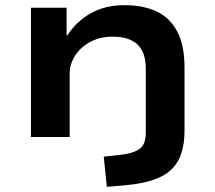

<svg xmlns="http://www.w3.org/2000/svg" viewBox="-20 -531 834 744"><path d="M394 193 382 76 446 69Q494 64 519.5 47Q545 30 545 -16V-264Q545 -308 530.5 -335Q516 -362 488 -375.5Q460 -389 417 -389Q368 -389 330.5 -369Q293 -349 271.5 -316Q250 -283 250 -246V0H100V-501H238V-394H241Q276 -448 331.5 -479.5Q387 -511 463 -511Q534 -511 586 -487Q638 -463 666.5 -409.5Q695 -356 695 -269V-23Q695 22 684 59Q673 96 647.5 122.5Q622 149 577 165Q532 181 464 187Z"/></svg>

Font: Nunito Sans 7pt Expanded
Style: Bold
Weight: 700
Width: 7
Designer: Vernon Adams
Foundry: Vernon Adams
Version: Version 3.101;gftools[0.9.27]